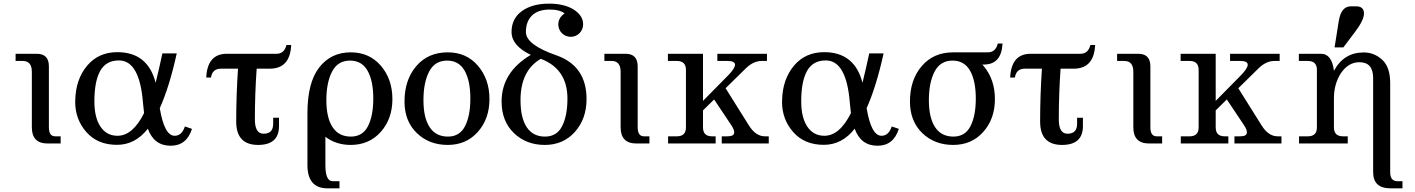

<svg xmlns="http://www.w3.org/2000/svg" viewBox="-20 -781 7701 1045"><path d="M310.1 0H239.3Q153.3 0 153.3 -87.9V-390.1Q153.3 -449.2 104.5 -449.2H64.9V-488.3H180.2Q246.1 -488.3 246.1 -419.9V-87.9Q246.1 -39.1 280.3 -39.1H310.1Z M784.7 -80.6Q716.3 7.3 616.7 7.3Q511.2 7.3 450.2 -62Q389.2 -131.3 389.2 -227.1Q389.2 -231.9 389.6 -236.3Q392.1 -349.1 453.9 -423.1Q515.6 -497.1 618.7 -497.1Q784.2 -497.1 827.1 -330.6Q846.2 -407.7 863.8 -490.2H941.9Q901.9 -308.1 849.6 -192.4Q874.5 -42 930.7 -42Q969.7 -42 986.3 -92.8L1024.9 -79.6Q995.6 12.2 909.2 12.2Q817.9 12.2 784.7 -80.6ZM493.7 -229Q493.7 -140.6 527.1 -91.3Q560.5 -42 619.6 -42Q702.6 -42 764.2 -165.5Q760.7 -190.9 758.3 -220.2Q740.2 -452.1 627.4 -452.1Q557.6 -452.1 525.6 -395.5Q493.7 -338.9 493.7 -229Z M1384.8 7.8Q1265.6 7.8 1265.6 -119.1Q1265.6 -263.2 1275.4 -407.2H1182.6Q1135.3 -407.2 1128.4 -358.9H1102.5Q1108.4 -488.3 1214.4 -488.3H1484.9Q1527.3 -488.3 1539.1 -536.1H1564.9Q1559.1 -407.2 1448.2 -407.2H1377Q1367.2 -269.5 1367.2 -131.3Q1367.2 -53.2 1414.6 -53.2Q1466.8 -53.2 1466.8 -106.9V-140.1H1498.5V-94.7Q1498.5 7.8 1384.8 7.8Z M1889.6 -37.6Q1953.6 -37.6 1982.7 -94.2Q2011.7 -150.9 2011.7 -244.6Q2011.7 -341.3 1980.5 -396.2Q1949.2 -451.2 1885.3 -451.2Q1818.4 -451.2 1787.4 -391.4Q1756.3 -331.5 1756.3 -236.3Q1756.3 -139.6 1790.3 -88.6Q1824.2 -37.6 1889.6 -37.6ZM1653.3 -165Q1653.3 -331.5 1717.3 -413.8Q1781.2 -496.1 1888.7 -496.1Q1990.7 -496.1 2053.2 -422.9Q2115.7 -349.6 2115.7 -241.7Q2115.7 -134.3 2052.5 -63.2Q1989.3 7.8 1888.7 7.8Q1809.1 7.8 1751 -36.6V117.2Q1751 205.1 1790 205.1H1827.6V244.1H1762.7Q1653.3 244.1 1653.3 117.2Z M2417 7.8Q2315.4 7.8 2248.5 -56.9Q2181.6 -121.6 2181.6 -228.5Q2181.6 -346.2 2245.6 -421.1Q2309.6 -496.1 2417 -496.1Q2519 -496.1 2581.5 -422.9Q2644 -349.6 2644 -241.7Q2644 -134.3 2580.8 -63.2Q2517.6 7.8 2417 7.8ZM2418 -37.6Q2481.9 -37.6 2511 -94.2Q2540 -150.9 2540 -244.6Q2540 -341.3 2508.8 -396.2Q2477.5 -451.2 2413.6 -451.2Q2346.7 -451.2 2315.7 -391.4Q2284.7 -331.5 2284.7 -236.3Q2284.7 -139.6 2318.6 -88.6Q2352.5 -37.6 2418 -37.6Z M2869.1 -482.4Q2764.2 -532.2 2764.2 -607.4Q2764.2 -679.7 2820.3 -720.5Q2876.5 -761.2 2968.3 -761.2Q3042.5 -761.2 3092.3 -734.9Q3120.6 -719.7 3137.2 -698Q3153.8 -676.3 3153.8 -648.4Q3153.8 -634.8 3148.7 -622.3Q3143.6 -609.9 3134 -600.3Q3124.5 -590.8 3112.1 -585.7Q3099.6 -580.6 3086.4 -580.6Q3072.8 -580.6 3060.3 -585.7Q3047.9 -590.8 3038.3 -600.3Q3028.8 -609.9 3023.7 -622.3Q3018.6 -634.8 3018.6 -648.4Q3018.6 -661.6 3023.7 -674.1Q3028.8 -686.5 3038.6 -696.3Q3044.9 -702.6 3053.2 -707.5Q3026.9 -729 2972.2 -729Q2908.2 -729 2875.2 -696.3Q2842.3 -663.6 2842.3 -606.9Q2842.3 -537.6 3007.3 -480.2Q3172.4 -422.9 3172.4 -241.7Q3172.4 -134.3 3109.1 -63.2Q3045.9 7.8 2945.3 7.8Q2843.8 7.8 2776.9 -56.9Q2710 -121.6 2710 -228.5Q2710 -387.7 2869.1 -482.4ZM2946.3 -37.6Q3010.3 -37.6 3039.3 -94.2Q3068.4 -150.9 3068.4 -244.6Q3068.4 -405.8 2923.3 -460.9Q2813 -396.5 2813 -236.3Q2813 -139.6 2846.9 -88.6Q2880.9 -37.6 2946.3 -37.6Z M3514.6 0H3443.8Q3357.9 0 3357.9 -87.9V-390.1Q3357.9 -449.2 3309.1 -449.2H3269.5V-488.3H3384.8Q3450.7 -488.3 3450.7 -419.9V-87.9Q3450.7 -39.1 3484.9 -39.1H3514.6Z M4164.1 0H3908.2V-39.1H3940.4Q3976.1 -39.1 3976.1 -61Q3976.1 -75.7 3960 -100.1L3866.7 -239.7L3806.2 -180.2V-87.9Q3806.2 -39.1 3855 -39.1H3875V0H3616.2V-39.1H3664.6Q3713.4 -39.1 3713.4 -87.9V-400.4Q3713.4 -449.2 3664.6 -449.2H3615.2V-488.3H3806.2V-231.9L3943.4 -371.1Q3980.5 -409.2 3980.5 -428.7Q3980.5 -449.2 3939.9 -449.2H3884.3V-488.3H4154.3V-449.2H4126Q4081.1 -449.2 4041 -410.6L3929.2 -300.8L4056.2 -98.1Q4093.3 -39.1 4143.1 -39.1H4164.1Z M4631.8 -80.6Q4563.5 7.3 4463.9 7.3Q4358.4 7.3 4297.4 -62Q4236.3 -131.3 4236.3 -227.1Q4236.3 -231.9 4236.8 -236.3Q4239.3 -349.1 4301 -423.1Q4362.8 -497.1 4465.8 -497.1Q4631.3 -497.1 4674.3 -330.6Q4693.4 -407.7 4710.9 -490.2H4789.1Q4749 -308.1 4696.8 -192.4Q4721.7 -42 4777.8 -42Q4816.9 -42 4833.5 -92.8L4872.1 -79.6Q4842.8 12.2 4756.3 12.2Q4665 12.2 4631.8 -80.6ZM4340.8 -229Q4340.8 -140.6 4374.3 -91.3Q4407.7 -42 4466.8 -42Q4549.8 -42 4611.3 -165.5Q4607.9 -190.9 4605.5 -220.2Q4587.4 -452.1 4474.6 -452.1Q4404.8 -452.1 4372.8 -395.5Q4340.8 -338.9 4340.8 -229Z M5168.9 -37.6Q5232.9 -37.6 5262 -94.2Q5291 -150.9 5291 -244.6Q5291 -341.3 5259.8 -396.2Q5228.5 -451.2 5164.6 -451.2Q5097.7 -451.2 5066.7 -391.4Q5035.6 -331.5 5035.6 -236.3Q5035.6 -139.6 5069.6 -88.6Q5103.5 -37.6 5168.9 -37.6ZM5326.7 -429.7 5332.5 -422.9Q5395 -349.6 5395 -241.7Q5395 -134.3 5331.8 -63.2Q5268.6 7.8 5168 7.8Q5066.4 7.8 4999.5 -56.9Q4932.6 -121.6 4932.6 -228.5Q4932.6 -346.2 4996.6 -421.1Q5060.5 -496.1 5168 -496.1H5356.4Q5398.9 -496.1 5410.6 -543.9H5436.5Q5430.7 -429.7 5334.5 -429.7Z M5760.3 7.8Q5641.1 7.8 5641.1 -119.1Q5641.1 -263.2 5650.9 -407.2H5558.1Q5510.7 -407.2 5503.9 -358.9H5478Q5483.9 -488.3 5589.8 -488.3H5860.4Q5902.8 -488.3 5914.6 -536.1H5940.4Q5934.6 -407.2 5823.7 -407.2H5752.4Q5742.7 -269.5 5742.7 -131.3Q5742.7 -53.2 5790 -53.2Q5842.3 -53.2 5842.3 -106.9V-140.1H5874V-94.7Q5874 7.8 5760.3 7.8Z M6305.2 0H6234.4Q6148.4 0 6148.4 -87.9V-390.1Q6148.4 -449.2 6099.6 -449.2H6060.1V-488.3H6175.3Q6241.2 -488.3 6241.2 -419.9V-87.9Q6241.2 -39.1 6275.4 -39.1H6305.2Z M6954.6 0H6698.7V-39.1H6731Q6766.6 -39.1 6766.6 -61Q6766.6 -75.7 6750.5 -100.1L6657.2 -239.7L6596.7 -180.2V-87.9Q6596.7 -39.1 6645.5 -39.1H6665.5V0H6406.7V-39.1H6455.1Q6503.9 -39.1 6503.9 -87.9V-400.4Q6503.9 -449.2 6455.1 -449.2H6405.8V-488.3H6596.7V-231.9L6733.9 -371.1Q6771 -409.2 6771 -428.7Q6771 -449.2 6730.5 -449.2H6674.8V-488.3H6944.8V-449.2H6916.5Q6871.6 -449.2 6831.5 -410.6L6719.7 -300.8L6846.7 -98.1Q6883.8 -39.1 6933.6 -39.1H6954.6Z M7378.9 -442.4Q7318.8 -442.4 7278.3 -382.8Q7240.2 -324.2 7240.2 -245.6V-87.9Q7240.2 -39.1 7289.1 -39.1H7315.4V0H7050.3V-39.1H7098.6Q7147.5 -39.1 7147.5 -87.9V-400.4Q7147.5 -449.2 7098.6 -449.2H7049.3V-488.3H7168.9Q7229.5 -488.3 7240.2 -395.5Q7293.9 -495.6 7402.3 -495.6Q7459.5 -495.6 7502.9 -455.8Q7546.4 -416 7546.4 -328.6V156.2Q7546.4 205.1 7585.4 205.1H7613.3V244.1H7548.3Q7453.6 244.1 7453.6 156.2V-356.4Q7453.6 -442.4 7378.9 -442.4ZM7243.7 -522.9 7266.1 -664.1Q7278.8 -746.6 7332.5 -746.6H7360.4Q7382.8 -746.6 7393.3 -736.6Q7403.8 -726.6 7403.8 -707.5Q7403.8 -671.9 7355.5 -607.9L7291.5 -522.9Z"/></svg>

Font: Munson
Style: Regular
Weight: 400
Designer: Paul James MIller
Foundry: High-Logic / Made with FontCreator
Version: Version 2.10;May 5, 2019;FontCreator 11.5.0.2430 64-bit